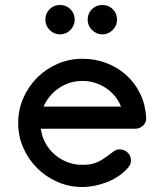

<svg xmlns="http://www.w3.org/2000/svg" viewBox="-20 -736 632 771"><path d="M523 -219H144Q148 -188 162.5 -161.5Q177 -135 199.5 -115.5Q222 -96 250.5 -85Q279 -74 311 -74Q330 -74 345.5 -77Q361 -80 374.5 -86.5Q388 -93 401.5 -102.5Q415 -112 431 -124Q437 -129 443.5 -132.5Q450 -136 461 -136Q480 -136 493 -123Q506 -110 506 -92Q506 -81 502 -74Q498 -67 493 -61Q477 -43 455.5 -28.5Q434 -14 409.5 -4.5Q385 5 359.5 10Q334 15 311 15Q258 15 211 -5.5Q164 -26 129 -61Q94 -96 73.5 -142.5Q53 -189 53 -242Q53 -295 73.5 -342Q94 -389 129 -424Q164 -459 211 -479.5Q258 -500 311 -500Q362 -500 407 -483Q452 -466 487 -434.5Q522 -403 543 -359.5Q564 -316 567 -264Q568 -244 554.5 -231.5Q541 -219 523 -219ZM311 -411Q259 -411 217 -382.5Q175 -354 155 -308H466Q447 -355 404.5 -383Q362 -411 311 -411ZM391 -598Q367 -598 349.5 -615.5Q332 -633 332 -657Q332 -682 349 -699Q366 -716 391 -716Q416 -716 433 -699Q450 -682 450 -657Q450 -633 432.5 -615.5Q415 -598 391 -598ZM221 -598Q197 -598 179.5 -615.5Q162 -633 162 -657Q162 -682 179 -699Q196 -716 221 -716Q246 -716 263 -699Q280 -682 280 -657Q280 -633 262.5 -615.5Q245 -598 221 -598Z"/></svg>

Font: Hanken
Style: Book
Weight: 400
Designer: Alfredo Marco Pradil
Foundry: Hanken Design Co.
Version: Version 2.06 2014